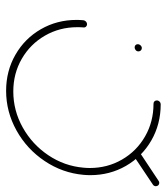

<svg xmlns="http://www.w3.org/2000/svg" viewBox="22 -582 559 644"><g transform="rotate(90 302.0 -259.5)"><path d="M127.8 -441.5Q127.8 -447 131.7 -451.1Q135.6 -455.2 140.7 -455.2Q145.6 -455.2 148.7 -451.9Q151.9 -448.5 151.9 -443.7Q151.9 -438.5 147.8 -434.8Q143.7 -431.1 138.5 -431.1Q133.7 -431.1 130.7 -434.1Q127.8 -437 127.8 -441.5ZM316.3 -506.7Q317 -511.9 320.7 -515.2Q324.4 -518.5 329.3 -518.5Q395.9 -518.5 450.4 -487.2Q504.8 -455.9 535.9 -401.9Q567 -347.8 567 -282.2Q567 -271.1 565.9 -259.3Q559.6 -188.9 519.6 -129.3Q479.6 -69.6 417 -34.8Q354.4 0 284.1 0Q217.4 0 163 -31.3Q108.5 -62.6 77.4 -116.7Q46.3 -170.7 46.3 -236.3Q46.3 -247.8 47.4 -259.3Q48.1 -264.4 52 -268Q55.9 -271.5 60.7 -271.5Q65.6 -271.5 68.9 -268Q72.2 -264.4 71.5 -259.3Q70.7 -252.2 70.7 -238.9Q70.7 -179.3 99.1 -130.2Q127.4 -81.1 176.7 -52.6Q225.9 -24.1 286.3 -24.1Q350.4 -24.1 407 -55.7Q463.7 -87.4 500 -141.3Q536.3 -195.2 541.9 -259.3Q543 -270.4 543 -280.7Q543 -340 514.6 -388.9Q486.3 -437.8 437 -466.1Q387.8 -494.4 327.4 -494.4Q322.2 -494.4 319.1 -498Q315.9 -501.5 316.3 -506.7ZM503.3 -431.1Q498.5 -431.1 495.4 -434.3Q492.2 -437.4 492.2 -441.9Q492.2 -445.2 493.5 -448.1Q494.8 -451.1 497.4 -452.6L585.6 -511.1Q588.5 -513.7 593 -513.7Q597.8 -513.7 600.9 -510.4Q604.1 -507 604.1 -502.2Q604.1 -499.3 602.6 -496.5Q601.1 -493.7 598.5 -492.2L510.4 -433.3Q507.8 -431.1 503.3 -431.1Z"/></g></svg>

Font: 26F Galaxy Sans Thin
Style: Italic
Weight: 100
Italic angle: -4.99998°
Designer: C₂₉H₂₅N₃O₅
Version: Version 1.200